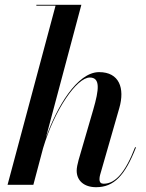

<svg xmlns="http://www.w3.org/2000/svg" viewBox="-20 -770 610 800"><path d="M368.5 -313 307.5 -103.5C303 -87 299.5 -70.5 299.5 -59C299.5 -17 330.5 10 380.5 10C454.5 10 500.5 -38 546.5 -155.5L543 -157C502 -51 460.5 -4.5 412 -4.5C401 -4.5 394.5 -9.5 394.5 -23.5C394.5 -28.5 395.5 -36 397 -41L477 -319.5C501 -402.5 477 -469.5 393 -469.5C301 -469.5 216 -322.5 171 -195.5L319 -750H131.5V-746.5H211.5L11.5 0H119L159.5 -152.5C206.5 -311 299.5 -447 354 -447C398.5 -447 393 -397.5 368.5 -313Z"/></svg>

Font: Bodoni* 48pt Medium
Style: Italic
Weight: 500
Italic angle: -13°
Version: Version 2.3